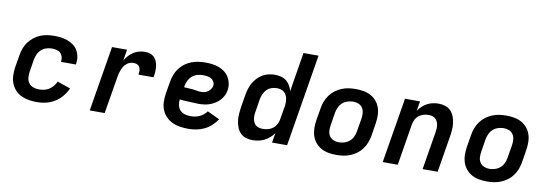

<svg xmlns="http://www.w3.org/2000/svg" viewBox="-56 -1117 4312 1507"><g transform="rotate(10 2100.0 -363.5)"><path d="M269 8Q236 8 204 2.5Q172 -3 144 -16.5Q116 -30 95 -53Q74 -76 63 -105Q52 -134 51 -167Q50 -200 55 -233L72 -333Q76 -360 86 -387Q96 -414 113.5 -437.5Q131 -461 154.5 -479.5Q178 -498 205 -509Q232 -520 259.5 -524Q287 -528 314 -528Q343 -528 370.5 -524.5Q398 -521 423 -511.5Q448 -502 469.5 -486Q491 -470 504 -447Q517 -424 521.5 -396.5Q526 -369 521 -341Q521 -340 520.5 -338.5Q520 -337 520 -336H402Q402 -337 402 -337.5Q402 -338 402 -338Q405 -358 400 -376Q395 -394 382.5 -406Q370 -418 351.5 -422.5Q333 -427 314 -427Q292 -427 269.5 -420Q247 -413 229.5 -397Q212 -381 202.5 -359.5Q193 -338 189 -317L173 -217Q169 -192 171.5 -168.5Q174 -145 187 -127Q200 -109 222.5 -101Q245 -93 269 -93Q289 -93 309.5 -97.5Q330 -102 348 -113.5Q366 -125 380 -142Q394 -159 403 -179L508 -143Q493 -109 468 -79Q443 -49 410.5 -29Q378 -9 341.5 -0.5Q305 8 269 8Z M690 0 776 -520H896L881 -431Q893 -452 910 -471Q927 -490 947.5 -503Q968 -516 991.5 -522Q1015 -528 1038 -528Q1059 -528 1079 -521.5Q1099 -515 1112.5 -501Q1126 -487 1133.5 -468Q1141 -449 1143 -428Q1145 -407 1143.5 -386Q1142 -365 1138 -343H1018Q1021 -359 1020.5 -374Q1020 -389 1013.5 -402Q1007 -415 993.5 -421Q980 -427 964 -427Q950 -427 935.5 -422Q921 -417 909 -406.5Q897 -396 888.5 -383Q880 -370 874.5 -356Q869 -342 865 -327.5Q861 -313 859 -299L809 0Z M1476 8Q1443 8 1410 3Q1377 -2 1348.5 -15.5Q1320 -29 1298 -51.5Q1276 -74 1264 -103.5Q1252 -133 1251 -166Q1250 -199 1255 -233L1272 -333Q1277 -361 1287 -388Q1297 -415 1315 -439Q1333 -463 1357 -481Q1381 -499 1408.5 -509.5Q1436 -520 1464 -524Q1492 -528 1520 -528Q1548 -528 1575.5 -524.5Q1603 -521 1628 -511.5Q1653 -502 1674 -486Q1695 -470 1708.5 -447.5Q1722 -425 1727.5 -398Q1733 -371 1728 -343Q1725 -321 1714.5 -300Q1704 -279 1688 -262Q1672 -245 1652 -232.5Q1632 -220 1610.5 -212.5Q1589 -205 1567 -202Q1545 -199 1523 -199Q1504 -199 1485 -200.5Q1466 -202 1447 -202.5Q1428 -203 1409 -204Q1390 -205 1371 -208Q1368 -184 1373 -161Q1378 -138 1393 -122Q1408 -106 1430 -99.5Q1452 -93 1476 -93Q1494 -93 1511.5 -96Q1529 -99 1546 -106.5Q1563 -114 1578 -126Q1593 -138 1604 -154L1702 -108Q1684 -80 1658.5 -56.5Q1633 -33 1602.5 -18.5Q1572 -4 1540 2Q1508 8 1476 8ZM1525 -295Q1539 -295 1553 -298.5Q1567 -302 1579 -310.5Q1591 -319 1600 -331.5Q1609 -344 1611 -357Q1614 -375 1606 -390Q1598 -405 1584.5 -413Q1571 -421 1554 -424Q1537 -427 1520 -427Q1498 -427 1474.5 -421Q1451 -415 1432.5 -399Q1414 -383 1403.5 -361Q1393 -339 1389 -317L1388 -308Q1405 -306 1422.5 -305.5Q1440 -305 1457 -303.5Q1474 -302 1491 -298.5Q1508 -295 1525 -295Z M1989 8Q1961 8 1935 0Q1909 -8 1891 -27Q1873 -46 1863.5 -70.5Q1854 -95 1850.5 -122Q1847 -149 1849 -177Q1851 -205 1855 -233L1872 -333Q1876 -357 1883.5 -381.5Q1891 -406 1903.5 -428.5Q1916 -451 1934.5 -470.5Q1953 -490 1976 -503.5Q1999 -517 2024 -522.5Q2049 -528 2073 -528Q2098 -528 2122 -522Q2146 -516 2164.5 -501.5Q2183 -487 2195 -466Q2207 -445 2213 -422L2264 -735H2384L2263 0H2143L2156 -78Q2142 -57 2123 -40.5Q2104 -24 2082 -13Q2060 -2 2036 3Q2012 8 1989 8ZM2053 -93Q2074 -93 2094.5 -98.5Q2115 -104 2132.5 -117.5Q2150 -131 2160.5 -150.5Q2171 -170 2174 -190L2191 -290Q2194 -307 2194.5 -323Q2195 -339 2192.5 -355Q2190 -371 2183 -385Q2176 -399 2164.5 -409Q2153 -419 2137.5 -423Q2122 -427 2106 -427Q2085 -427 2063.5 -419.5Q2042 -412 2026 -395.5Q2010 -379 2001.5 -358.5Q1993 -338 1989 -317L1973 -217Q1970 -201 1969.5 -186Q1969 -171 1971.5 -157Q1974 -143 1980.5 -130Q1987 -117 1998 -108.5Q2009 -100 2023.5 -96.5Q2038 -93 2053 -93Z M2657 8Q2624 8 2593 2.5Q2562 -3 2535.5 -17.5Q2509 -32 2489.5 -55.5Q2470 -79 2460.5 -108Q2451 -137 2450.5 -169Q2450 -201 2455 -233L2472 -333Q2476 -360 2486.5 -387Q2497 -414 2514.5 -438Q2532 -462 2556 -480Q2580 -498 2607 -509Q2634 -520 2661.5 -524Q2689 -528 2717 -528Q2749 -528 2780.5 -522.5Q2812 -517 2838.5 -502.5Q2865 -488 2884.5 -464.5Q2904 -441 2913.5 -412Q2923 -383 2923 -351Q2923 -319 2918 -287L2902 -187Q2897 -160 2887 -133Q2877 -106 2859.5 -82Q2842 -58 2818 -40Q2794 -22 2767 -11Q2740 0 2712 4Q2684 8 2657 8ZM2658 -93Q2680 -93 2702.5 -100Q2725 -107 2743 -122.5Q2761 -138 2771 -159.5Q2781 -181 2784 -203L2801 -303Q2805 -327 2803.5 -350Q2802 -373 2791 -391Q2780 -409 2759.5 -418Q2739 -427 2716 -427Q2694 -427 2671 -420Q2648 -413 2630.5 -397.5Q2613 -382 2603 -360.5Q2593 -339 2589 -317L2573 -217Q2569 -193 2570 -170Q2571 -147 2582.5 -129Q2594 -111 2614.5 -102Q2635 -93 2658 -93Z M3025 0 3111 -520H3231L3218 -443Q3232 -463 3250 -480Q3268 -497 3289.5 -508Q3311 -519 3334 -523.5Q3357 -528 3379 -528Q3407 -528 3432.5 -519.5Q3458 -511 3475.5 -492.5Q3493 -474 3502.5 -449Q3512 -424 3515.5 -397Q3519 -370 3517 -342.5Q3515 -315 3510 -287L3463 0H3343L3393 -303Q3395 -318 3396 -333Q3397 -348 3394.5 -362.5Q3392 -377 3385.5 -389.5Q3379 -402 3368.5 -411Q3358 -420 3344 -423.5Q3330 -427 3315 -427Q3295 -427 3275 -421Q3255 -415 3238 -401.5Q3221 -388 3212 -369Q3203 -350 3199 -330L3145 0Z M3857 8Q3824 8 3793 2.5Q3762 -3 3735.5 -17.5Q3709 -32 3689.5 -55.5Q3670 -79 3660.5 -108Q3651 -137 3650.5 -169Q3650 -201 3655 -233L3672 -333Q3676 -360 3686.5 -387Q3697 -414 3714.5 -438Q3732 -462 3756 -480Q3780 -498 3807 -509Q3834 -520 3861.5 -524Q3889 -528 3917 -528Q3949 -528 3980.5 -522.5Q4012 -517 4038.5 -502.5Q4065 -488 4084.5 -464.5Q4104 -441 4113.5 -412Q4123 -383 4123 -351Q4123 -319 4118 -287L4102 -187Q4097 -160 4087 -133Q4077 -106 4059.5 -82Q4042 -58 4018 -40Q3994 -22 3967 -11Q3940 0 3912 4Q3884 8 3857 8ZM3858 -93Q3880 -93 3902.5 -100Q3925 -107 3943 -122.5Q3961 -138 3971 -159.5Q3981 -181 3984 -203L4001 -303Q4005 -327 4003.5 -350Q4002 -373 3991 -391Q3980 -409 3959.5 -418Q3939 -427 3916 -427Q3894 -427 3871 -420Q3848 -413 3830.5 -397.5Q3813 -382 3803 -360.5Q3793 -339 3789 -317L3773 -217Q3769 -193 3770 -170Q3771 -147 3782.5 -129Q3794 -111 3814.5 -102Q3835 -93 3858 -93Z"/></g></svg>

Font: Iosevka SS04 Extended
Style: Bold Italic
Weight: 700
Width: 7
Italic angle: -9°
Monospace: yes
Designer: Belleve Invis
Foundry: Belleve Invis
Version: Version 19.0.0; ttfautohint (v1.8.4)